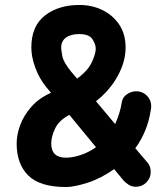

<svg xmlns="http://www.w3.org/2000/svg" viewBox="-20 -731 668 772"><path d="M470 -321Q473 -340 490.5 -352Q508 -364 528 -364Q553 -364 570.5 -346.5Q588 -329 588 -304Q588 -300 587.5 -295.5Q587 -291 586 -287Q579 -242 563 -204Q547 -166 524 -135L575 -75Q586 -61 586 -40Q586 -15 568.5 2.5Q551 20 526 20Q511 20 498.5 12.5Q486 5 477 -5L439 -51Q385 -13 331.5 4Q278 21 246 21Q140 21 93.5 -25.5Q47 -72 47 -154Q47 -189 61 -227.5Q75 -266 105.5 -301Q136 -336 185 -358L165 -382Q137 -417 121.5 -460Q106 -503 106 -540Q106 -626 160.5 -668.5Q215 -711 299 -711Q350 -711 392 -690.5Q434 -670 459.5 -632Q485 -594 485 -539Q485 -483 453 -425Q421 -367 366 -324L443 -232Q452 -252 459 -274Q466 -296 470 -321ZM266 -443 290 -415Q333 -446 349 -480.5Q365 -515 365 -535Q365 -553 351.5 -573.5Q338 -594 299 -594Q265 -594 245.5 -580Q226 -566 226 -539Q226 -531 230.5 -506Q235 -481 266 -443ZM186 -154Q186 -97 245 -97Q272 -97 304 -107.5Q336 -118 366 -139L259 -269Q218 -248 202 -215Q186 -182 186 -154Z"/></svg>

Font: Madimi One
Style: Regular
Weight: 400
Designer: Taurai Valerie Mtake, Mirko Velimirovic
Foundry: TaVaTake
Version: Version 1.000; ttfautohint (v1.8.4.7-5d5b)